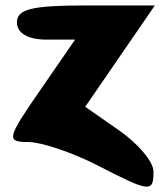

<svg xmlns="http://www.w3.org/2000/svg" viewBox="-20 -570 615 703"><path d="M42 -488C42 -449 82 -425 149 -425H255L126 -238C5 -63 2 -50 84 -50C131 -50 246 -11 334 34C530 135 542 136 542 58C542 23 488 -42 417 -92L292 -179C377 -303 462 -426 547 -550H294C98 -550 42 -537 42 -488Z"/></svg>

Font: Hussar Skorodowane
Style: Bold
Weight: 700
Foundry: Cannot Into Space Fonts
Version: Version 0.892